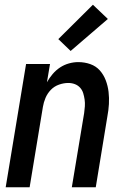

<svg xmlns="http://www.w3.org/2000/svg" viewBox="-20 -790 540 810"><path d="M4 0 90 -520H191L178 -443Q188 -461 202 -477.5Q216 -494 233.5 -505.5Q251 -517 271 -522.5Q291 -528 310 -528Q337 -528 361 -519.5Q385 -511 401 -493Q417 -475 426 -451.5Q435 -428 438 -402.5Q441 -377 439.5 -351Q438 -325 433 -299L384 0H283L335 -313Q337 -327 338 -341.5Q339 -356 337 -370Q335 -384 331 -397Q327 -410 318 -420Q309 -430 296 -435Q283 -440 268 -440Q249 -440 229 -433Q209 -426 194.5 -411Q180 -396 172 -377Q164 -358 161 -339L105 0ZM278 -575 226 -625 372 -770 435 -710Z"/></svg>

Font: Iosevka Semibold
Style: Italic
Weight: 600
Italic angle: -9°
Monospace: yes
Designer: Belleve Invis
Foundry: Belleve Invis
Version: Version 32.5.0; ttfautohint (v1.8.4)